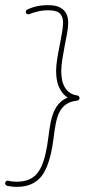

<svg xmlns="http://www.w3.org/2000/svg" viewBox="-30 -568 359 746"><path d="M2 134C-3 133 -8 136 -10 142C-11 147 -8 152 -2 154C4 155 11 156 17 157C24 158 30 158 35 158C79 158 109 144 131 117C151 91 164 53 173 3C180 -36 182 -80 194 -116C205 -148 226 -173 270 -177C272 -177 274 -178 276 -180C277 -181 279 -183 279 -185C279 -186 279 -187 279 -187V-188C279 -190 278 -192 276 -194C275 -195 273 -197 271 -197C248 -200 233 -211 223 -227C212 -244 208 -267 208 -292C208 -320 215 -355 221 -388C228 -423 235 -457 235 -479C235 -510 223 -527 208 -536C193 -546 174 -548 156 -548C139 -548 123 -546 110 -543C97 -540 85 -535 76 -531C71 -529 69 -523 71 -518C73 -513 79 -511 84 -513C93 -517 103 -520 115 -523C127 -526 140 -528 156 -528C170 -528 185 -527 197 -520C208 -513 215 -500 215 -479C215 -457 208 -426 202 -392C195 -358 188 -321 188 -292C188 -262 194 -236 206 -217C213 -205 222 -196 233 -189C203 -177 185 -152 175 -123C162 -86 160 -41 153 -1C145 46 134 81 115 105C97 127 72 138 35 138C30 138 25 138 19 137C14 137 8 136 2 134Z"/></svg>

Font: Mistral SingleLine OTF-SVG Regular
Style: Regular
Weight: 300
Designer: François Chastanet, Élisa Garzelli, Anais Alves, Morgane Autin
Foundry: institut supérieur des arts et du design Toulouse / isdaT
Version: Version 1.000;hotconv 1.0.117;makeotfexe 2.5.65602 DEVELOPME